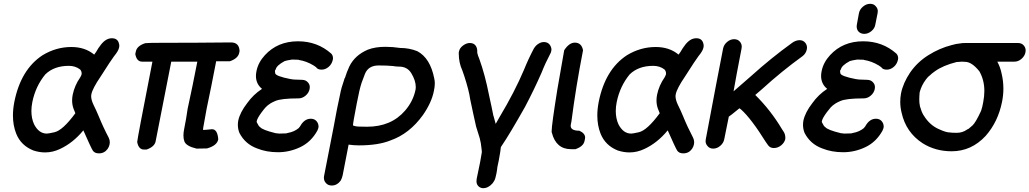

<svg xmlns="http://www.w3.org/2000/svg" viewBox="-20 -770 5410 1009"><path d="M226 -68Q235 -68 266 -75Q310 -85 376 -175L366 -200Q359 -220 359 -242Q359 -257 362 -272Q372 -321 402 -364Q407 -373 409 -380V-385Q409 -396 401 -405Q376 -424 342 -424Q264 -424 218 -379Q167 -317 150 -234Q145 -209 145 -187Q145 -148 159 -117Q184 -68 226 -68ZM500 36Q477 36 467.5 21Q458 6 418 -85Q364 -19 295 13Q257 31 217 31Q187 31 156 21Q90 -5 65 -68Q48 -111 48 -163Q48 -196 55 -233Q89 -405 204 -480Q275 -523 355 -523Q427 -523 475 -483L485 -497Q496 -517 511 -536Q537 -569 568 -569Q598 -569 605 -542Q607 -535 607 -529Q607 -525 606 -521Q603 -503 579 -474Q565 -456 509 -368Q466 -305 460 -274Q459 -270 459 -265Q459 -245 472 -218Q486 -190 498 -161Q522 -102 551 -47Q557 -35 557 -23Q557 -18 556 -12Q554 0 546 12Q529 36 500 36Z M750 16H737Q708 16 701 -24Q701 -37 781 -446H727Q698 -446 691 -486L694 -500Q700 -529 743 -543Q755 -545 825 -545Q1010 -545 1194 -547Q1237 -547 1239 -502L1237 -492Q1231 -463 1188 -448H1116Q1089 -307 1066 -199Q1059 -156 1048 -99L1047 -87Q1057 -87 1094 -91Q1123 -91 1127 -38Q1121 -5 1068 10Q1052 11 1013 11Q958 -2 949 -27Q944 -40 944 -58Q944 -74 948 -93Q959 -147 966 -198Q992 -317 1017 -446H880L798 -28Q793 1 750 16Z M1441 30Q1380 30 1331 10Q1268 -13 1238 -72Q1230 -92 1230 -114Q1230 -125 1232 -136Q1241 -179 1279 -228Q1311 -273 1357 -303Q1325 -329 1325 -371Q1325 -383 1328 -397Q1337 -442 1372 -480Q1439 -553 1546 -553Q1648 -553 1721 -488Q1730 -478 1730 -464Q1730 -460 1729 -456Q1724 -433 1707 -418.5Q1690 -404 1670 -404Q1649 -404 1641 -417Q1640 -417 1628 -426Q1590 -449 1550 -455V-456L1515 -457Q1488 -453 1476 -449Q1433 -426 1429 -405Q1426 -403 1425 -398V-394Q1425 -390 1426 -387V-386Q1426 -370 1509 -354Q1515 -354 1516 -353Q1522 -353 1526 -352Q1547 -351 1567.5 -350.5Q1588 -350 1599 -336Q1608 -326 1608 -312Q1608 -307 1607 -302Q1603 -282 1586 -267.5Q1569 -253 1549 -253Q1457 -253 1426 -239Q1412 -233 1402 -227Q1396 -222 1392 -220Q1388 -218 1376 -206Q1376 -205 1375 -205Q1370 -200 1355 -180Q1332 -149 1329 -133V-128Q1340 -105 1347 -102Q1359 -87 1429 -70L1448 -68L1483 -69Q1486 -70 1488 -70Q1490 -70 1491 -71Q1526 -77 1550 -97Q1550 -98 1552.5 -100.5Q1555 -103 1557 -106Q1579 -146 1613 -146Q1640 -146 1651 -121Q1654 -113 1654 -105Q1654 -101 1653 -97Q1651 -90 1648 -84Q1615 -24 1558.5 3Q1502 30 1441 30Z M1909 -104Q2036 -104 2109 -189Q2152 -239 2164 -300Q2165 -306 2165 -312Q2165 -347 2141 -386Q2120 -420 2077 -420Q2061 -420 2045 -423Q2015 -426 1970 -426Q1916 -426 1898 -382L1880 -334Q1869 -301 1855 -227Q1835 -124 1835 -112Q1835 -110 1837 -110Q1839 -110 1847 -107Q1855 -104 1909 -104ZM1723 205Q1714 205 1704 201Q1682 188 1682 164Q1682 160 1683 155Q1749 -181 1751 -197L1767 -273Q1773 -307 1789 -352Q1790 -359 1793 -361Q1802 -391 1816 -421Q1845 -480 1913 -509Q1952 -524 2005 -524Q2044 -524 2083 -518Q2131 -518 2173 -501Q2241 -465 2262 -358Q2265 -346 2265 -332Q2265 -313 2260 -291Q2248 -231 2203 -166Q2132 -67 2032 -32Q1968 -6 1866 -6Q1839 -6 1812 -10L1781 150Q1778 165 1771 178Q1752 205 1723 205Z M2520 219Q2508 219 2498 212Q2484 201 2484 183Q2484 177 2485 170Q2498 109 2503 83Q2511 41 2512 31V24Q2512 18 2511 15Q2508 -19 2501 -44L2482 -105L2470 -159Q2468 -171 2465 -182Q2457 -219 2451 -248Q2445 -293 2420 -370L2410 -399Q2391 -440 2391 -487V-496L2392 -499Q2395 -517 2413 -530.5Q2431 -544 2449 -544Q2469 -544 2479 -531Q2488 -519 2488 -502V-493Q2490 -481 2499 -460Q2529 -377 2550 -270L2563 -210Q2573 -162 2573 -161Q2573 -160 2574 -159L2585 -119L2606 -156Q2685 -288 2734 -404Q2756 -459 2785 -514Q2796 -533 2813 -542Q2825 -549 2838 -549Q2865 -549 2875 -524Q2878 -517 2878 -509Q2878 -506 2877 -502Q2876 -495 2872 -488Q2846 -439 2826 -388Q2786 -297 2739 -208Q2657 -63 2618 -6L2614 0L2612 4Q2610 18 2609 28L2601 74L2594 107Q2592 118 2592 123L2589 141Q2587 150 2583.5 164.5Q2580 179 2567 195Q2545 219 2520 219Z M3001 -546Q3036 -546 3044 -506Q3006 -311 2983 -132L2980 -117Q2979 -113 2979 -109Q2979 -83 3025 -83Q3055 -69 3055 -47Q3055 -43 3054 -39L3052 -30Q3047 -1 3004 14H2981Q2902 14 2880 -73Q2879 -73 2879 -80Q2879 -113 2909 -300Q2916 -343 2945 -506Q2971 -546 3001 -546Z M3297 -68Q3306 -68 3337 -75Q3381 -85 3447 -175L3437 -200Q3430 -220 3430 -242Q3430 -257 3433 -272Q3443 -321 3473 -364Q3478 -373 3480 -380V-385Q3480 -396 3472 -405Q3447 -424 3413 -424Q3335 -424 3289 -379Q3238 -317 3221 -234Q3216 -209 3216 -187Q3216 -148 3230 -117Q3255 -68 3297 -68ZM3571 36Q3548 36 3538.5 21Q3529 6 3489 -85Q3435 -19 3366 13Q3328 31 3288 31Q3258 31 3227 21Q3161 -5 3136 -68Q3119 -111 3119 -163Q3119 -196 3126 -233Q3160 -405 3275 -480Q3346 -523 3426 -523Q3498 -523 3546 -483L3556 -497Q3567 -517 3582 -536Q3608 -569 3639 -569Q3669 -569 3676 -542Q3678 -535 3678 -529Q3678 -525 3677 -521Q3674 -503 3650 -474Q3636 -456 3580 -368Q3537 -305 3531 -274Q3530 -270 3530 -265Q3530 -245 3543 -218Q3557 -190 3569 -161Q3593 -102 3622 -47Q3628 -35 3628 -23Q3628 -18 3627 -12Q3625 0 3617 12Q3600 36 3571 36Z M3728 11Q3708 11 3697 -4Q3688 -15 3688 -28Q3688 -33 3689 -38Q3751 -368 3780 -515Q3784 -535 3801 -549.5Q3818 -564 3838 -564Q3858 -564 3869 -550Q3878 -539 3878 -525Q3878 -520 3877 -515Q3848 -366 3835 -290Q3882 -330 3928 -371Q4031 -464 4143 -545Q4161 -558 4181 -559Q4201 -559 4212 -545Q4221 -534 4221 -519Q4221 -515 4220 -511Q4216 -490 4199 -476Q4087 -395 3984 -301L3949 -271Q4030 -191 4089 -92L4100 -75Q4107 -62 4107 -47V-40Q4103 -21 4085.5 -6.5Q4068 8 4046 8Q4028 8 4017 -6L4005 -23Q3927 -148 3874 -195L3866 -201Q3812 -157 3810 -157L3786 -38Q3782 -18 3765 -3.5Q3748 11 3728 11Z M4411 30Q4350 30 4301 10Q4238 -13 4208 -72Q4200 -92 4200 -114Q4200 -125 4202 -136Q4211 -179 4249 -228Q4281 -273 4327 -303Q4295 -329 4295 -371Q4295 -383 4298 -397Q4307 -442 4342 -480Q4409 -553 4516 -553Q4618 -553 4691 -488Q4700 -478 4700 -464Q4700 -460 4699 -456Q4694 -433 4677 -418.5Q4660 -404 4640 -404Q4619 -404 4611 -417Q4610 -417 4598 -426Q4560 -449 4520 -455V-456L4485 -457Q4458 -453 4446 -449Q4403 -426 4399 -405Q4396 -403 4395 -398V-394Q4395 -390 4396 -387V-386Q4396 -370 4479 -354Q4485 -354 4486 -353Q4492 -353 4496 -352Q4517 -351 4537.5 -350.5Q4558 -350 4569 -336Q4578 -326 4578 -312Q4578 -307 4577 -302Q4573 -282 4556 -267.5Q4539 -253 4519 -253Q4427 -253 4396 -239Q4382 -233 4372 -227Q4366 -222 4362 -220Q4358 -218 4346 -206Q4346 -205 4345 -205Q4340 -200 4325 -180Q4302 -149 4299 -133V-128Q4310 -105 4317 -102Q4329 -87 4399 -70L4418 -68L4453 -69Q4456 -70 4458 -70Q4460 -70 4461 -71Q4496 -77 4520 -97Q4520 -98 4522.5 -100.5Q4525 -103 4527 -106Q4549 -146 4583 -146Q4610 -146 4621 -121Q4624 -113 4624 -105Q4624 -101 4623 -97Q4621 -90 4618 -84Q4585 -24 4528.5 3Q4472 30 4411 30ZM4494 -701Q4498 -721 4515.5 -735.5Q4533 -750 4553 -750Q4573 -750 4584 -735Q4593 -725 4593 -711Q4593 -706 4592 -701L4580 -641Q4577 -621 4559.5 -606.5Q4542 -592 4522 -592Q4502 -592 4490 -606Q4482 -617 4482 -631Q4482 -636 4483 -641Z M5008 -72Q5038 -72 5062 -89Q5068 -93 5070 -93L5091 -111Q5108 -127 5136 -188Q5143 -209 5147 -233Q5153 -264 5153 -292Q5153 -349 5127 -395Q5087 -445 5052 -445L5035 -446L5007 -444Q4936 -426 4894 -396Q4880 -387 4860 -368Q4859 -367 4858 -367Q4832 -338 4819 -304Q4819 -301 4818 -301L4813 -285Q4811 -263 4811 -247Q4811 -227 4814 -216V-213Q4822 -184 4833 -165Q4833 -164 4834 -164Q4866 -111 4917 -90Q4952 -74 4970 -74Q4982 -72 5008 -72ZM5054 -544H5330Q5350 -544 5361 -530Q5370 -519 5370 -505Q5370 -500 5369 -495Q5365 -475 5348 -460.5Q5331 -446 5311 -446H5221Q5237 -417 5244 -382Q5253 -344 5253 -304Q5253 -270 5246 -235Q5225 -130 5160 -56Q5085 25 4981 25Q4896 25 4829 -17Q4741 -74 4718 -178Q4711 -206 4711 -235Q4711 -257 4715 -279Q4726 -334 4763 -389Q4801 -444 4859.5 -480.5Q4918 -517 4981 -533Q5004 -540 5027 -542Q5035 -544 5054 -544Z"/></svg>

Font: Bad Comic
Style: Italic
Weight: 400
Italic angle: -11°
Designer: GGBotNet
Foundry: GGBotNet
Version: 0.95